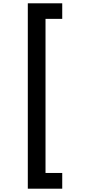

<svg xmlns="http://www.w3.org/2000/svg" viewBox="-20 -954 525 1160"><path d="M148 -934H356V-840H255V91H356V186H148Z"/></svg>

Font: Parkinsans Light Medium
Style: Regular
Weight: 500
Version: Version 1.000